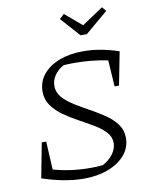

<svg xmlns="http://www.w3.org/2000/svg" viewBox="-95 -940 805 1021"><g transform="rotate(-10 307.5 -429.5)"><path d="M520 -444 511 -586Q468 -595 422 -599.5Q376 -604 333 -604Q317 -604 302 -603.5Q287 -603 273 -602Q242 -586 223.5 -559Q205 -532 205 -501Q205 -467 228.5 -440Q252 -413 289.5 -389.5Q327 -366 368.5 -343.5Q410 -321 447.5 -295.5Q485 -270 508.5 -238Q532 -206 532 -164Q532 -113 499 -73.5Q466 -34 408 -11.5Q350 11 275 11Q174 11 51 -30L87 -218H111L119 -66Q212 -39 321 -39Q352 -39 385 -42Q421 -61 442 -89.5Q463 -118 463 -149Q463 -182 439.5 -207.5Q416 -233 379 -255Q342 -277 300.5 -299.5Q259 -322 222 -348Q185 -374 161.5 -407Q138 -440 138 -483Q138 -535 169.5 -574Q201 -613 257 -635Q313 -657 387 -657Q480 -657 579 -623L544 -444ZM389 -743 296 -847 321 -870 412 -793 527 -870 546 -847 423 -743Z"/></g></svg>

Font: Piazzolla Light
Style: Italic
Weight: 300
Italic angle: -11.3°
Designer: Juan Pablo del Peral
Foundry: Huerta Tipografica
Version: Version 1.330